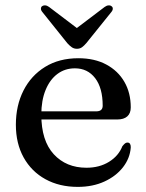

<svg xmlns="http://www.w3.org/2000/svg" viewBox="-20 -701 558 732"><path d="M478.5 -291.5Q478.5 -269 465.2 -257.2Q452 -245.5 427 -245.5H107.5V-276.5H347Q371.5 -276.5 371.5 -298Q371.5 -365.5 342.8 -403Q314 -440.5 265.5 -440.5Q227.5 -440.5 198.8 -419Q170 -397.5 153.8 -357.8Q137.5 -318 137.5 -264Q137.5 -164.5 185 -113Q232.5 -61.5 309.5 -61.5Q359 -61.5 395.5 -84Q432 -106.5 446.5 -143.5Q453 -151.5 457 -154.5Q461 -157.5 466 -157.5Q473 -157.5 476 -152Q479 -146.5 478.5 -138.5Q475.5 -97.5 448.8 -63.2Q422 -29 377.8 -8.8Q333.5 11.5 276.5 11.5Q206.5 11.5 153.2 -17.8Q100 -47 70.2 -100.5Q40.5 -154 40.5 -225.5Q40.5 -298.5 69.5 -355.8Q98.5 -413 152 -446Q205.5 -479 279 -479Q340.5 -479 385.2 -455Q430 -431 454.2 -389Q478.5 -347 478.5 -291.5ZM293 -579 167 -674.5Q159.5 -680 152.5 -680.5Q145.5 -681 140 -677Q136 -674 136 -667.8Q136 -661.5 142 -654.5L236.5 -536.5Q245.5 -526.5 253.8 -520.8Q262 -515 273.5 -515Q284.5 -515 292.5 -520.8Q300.5 -526.5 309 -536.5L404 -654.5Q410 -661.5 410 -667.8Q410 -674 405.5 -677Q401 -681 393.8 -680.5Q386.5 -680 379 -674.5L253 -579Z"/></svg>

Font: Fraunces 18pt
Style: Regular
Weight: 400
Version: Version 1.000;[b76b70a41]